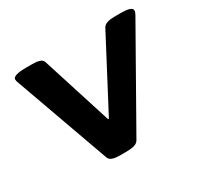

<svg xmlns="http://www.w3.org/2000/svg" viewBox="-117 -673 858 823"><g transform="rotate(-30 311.5 -261.5)"><path d="M259 2Q237 2 223 -2.5Q209 -7 204 -19L38 -482Q32 -497 32 -504Q32 -525 98 -525H129Q151 -525 164.5 -520.5Q178 -516 182 -504L292 -158H296L478 -504Q485 -516 500 -520.5Q515 -525 537 -525H564Q596 -525 609.5 -520Q623 -515 623 -505Q623 -497 616 -485L352 -19Q345 -7 329.5 -2.5Q314 2 291 2Z"/></g></svg>

Font: Asap Expanded Expanded Regular
Style: Bold Italic
Weight: 700
Width: 7
Italic angle: -6°
Designer: Pablo Cosgaya
Foundry: Omnibus-Type
Version: Version 3.001; ttfautohint (v1.8.4.7-5d5b)